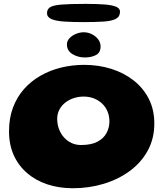

<svg xmlns="http://www.w3.org/2000/svg" viewBox="-20 -938 860 1011"><path d="M363.8 53.2Q291.8 53.2 230.4 33.1Q169.1 12.9 123.6 -25.8Q78.1 -64.5 52.8 -120.1Q27.5 -175.6 27.5 -246.6Q27.5 -315.6 48.3 -371.2Q69.1 -426.9 106.4 -469Q143.8 -511.1 193.6 -539.5Q243.5 -567.9 301.9 -582.2Q360.2 -596.5 422.9 -596.5Q499.2 -596.5 566.2 -575.4Q633.1 -554.2 684.1 -514.1Q735.1 -474 763.9 -416.9Q792.6 -359.9 792.6 -287.9Q792.6 -208.4 758.1 -145.1Q723.5 -81.9 663.3 -37.6Q603.1 6.6 525.9 29.9Q448.8 53.2 363.8 53.2ZM406.6 -174.4Q460.9 -174.4 493.8 -192.2Q526.6 -210 541.4 -238.4Q556.2 -266.8 556.2 -298.1Q556.2 -327.6 545.9 -351.7Q535.6 -375.8 517 -393.2Q498.4 -410.6 473.7 -420.1Q449 -429.5 420.6 -429.5Q393.5 -429.5 368.5 -421.3Q343.5 -413.1 323.9 -397.9Q304.2 -382.6 292.8 -360.9Q281.2 -339.1 281.2 -312.5Q281.2 -283.5 290.6 -258.5Q300 -233.5 316.8 -214.6Q333.5 -195.8 356.5 -185.1Q379.5 -174.4 406.6 -174.4ZM426.8 -635.4Q390.6 -635.4 361.5 -653.1Q332.4 -670.8 332.4 -703.9Q332.4 -722.2 345.9 -736.7Q359.4 -751.1 379.9 -759.6Q400.5 -768.1 420.9 -768.1Q443.1 -768.1 463.5 -758Q483.9 -747.9 496.8 -731.1Q509.6 -714.4 509.6 -693Q509.6 -661.2 485.6 -648.3Q461.5 -635.4 426.8 -635.4ZM419 -821.6Q362.1 -821.6 318.9 -824.4Q275.8 -827.2 251.6 -837.3Q227.5 -847.4 227.5 -869Q227.5 -889.1 243.3 -899.6Q259.1 -910.1 303 -913.9Q346.9 -917.6 431.4 -917.6Q492.1 -917.6 532.1 -914.3Q572.1 -911 592.1 -902.2Q612 -893.5 612 -876.4Q612 -850.6 590.4 -839Q568.9 -827.4 526.1 -824.5Q483.4 -821.6 419 -821.6Z"/></svg>

Font: Gluten Thin
Style: Regular
Weight: 100
Designer: Tyler Finck
Foundry: Etcetera Type Company
Version: Version 1.300